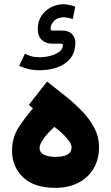

<svg xmlns="http://www.w3.org/2000/svg" viewBox="-20 -908 536 926"><path d="M287.1 -887.7Q295.4 -887.7 312.5 -884.5Q329.6 -881.3 342.8 -876L331.1 -816.4Q321.8 -819.3 308.8 -822Q295.9 -824.7 287.1 -824.7Q257.8 -824.7 241 -807.4Q224.1 -790 224.1 -771.5Q224.1 -763.7 225.6 -762.2Q227.1 -760.7 235.4 -760.7H280.3Q310.1 -760.7 326.7 -744.1Q343.3 -727.5 343.3 -702.6Q343.3 -656.2 319.6 -626.7Q295.9 -597.2 256.6 -583.3Q217.3 -569.3 170.4 -569.3Q140.6 -569.3 116.7 -575.2Q92.8 -581.1 72.3 -590.3L100.1 -648.9Q114.7 -641.6 131.1 -636.7Q147.5 -631.8 171.4 -631.8Q194.8 -631.8 220.9 -638.2Q247.1 -644.5 265.4 -658Q283.7 -671.4 283.7 -692.9Q283.7 -693.8 280.8 -695.6Q277.8 -697.3 268.6 -697.3H232.9Q200.2 -697.3 181.2 -715.8Q162.1 -734.4 162.1 -768.1Q162.1 -804.7 179.9 -831.5Q197.8 -858.4 226.3 -873Q254.9 -887.7 287.1 -887.7ZM138.7 -385.3 119.1 -402.3 207 -514.6Q250 -481 293.9 -446Q337.9 -411.1 375 -372.8Q412.1 -334.5 434.8 -291.3Q457.5 -248 457.5 -198.7Q457.5 -137.2 430.4 -93.3Q403.3 -49.3 356 -25.6Q308.6 -2 248 -2Q144 -2 91.1 -53Q38.1 -104 38.1 -180.7Q38.1 -243.2 67.9 -290.3Q97.7 -337.4 138.7 -385.3ZM325.2 -197.3Q325.2 -211.4 311.8 -229.7Q298.3 -248 279.1 -265.9Q259.8 -283.7 242.2 -295.9Q227.5 -283.2 210.9 -264.9Q194.3 -246.6 182.6 -227.8Q170.9 -209 170.9 -194.3Q170.9 -172.9 192.1 -162.1Q213.4 -151.4 247.6 -151.4Q284.7 -151.4 304.9 -162.4Q325.2 -173.3 325.2 -197.3Z"/></svg>

Font: Vazirmatn FD NL Black
Style: Regular
Weight: 900
Designer: Saber Rastikerdar
Foundry: Saber Rastikerdar
Version: Version 33.003